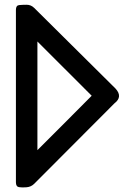

<svg xmlns="http://www.w3.org/2000/svg" viewBox="-20 -802 551 819"><path d="M126 -768.1 472.7 -424.3Q504.9 -389.2 468.3 -361.3Q466.8 -360.4 126 -18.1Q112.8 -4.9 93.5 -3.2Q74.2 -1.5 61 -3.7Q47.9 -5.9 47.9 -24.4V-760.3Q47.9 -778.8 61.5 -780.3Q75.2 -781.7 93.8 -781.7Q112.3 -781.7 126 -768.1ZM139.6 -625V-161.6Q177.7 -200.2 255.4 -277.3L371.1 -393.6Z"/></svg>

Font: Tonyukuk
Style: Regular
Weight: 400
Designer: facebook.com/biligbitig
Foundry: facebook.com/biligbitig
Version: Version 1.0